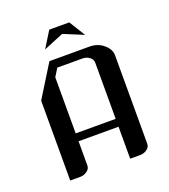

<svg xmlns="http://www.w3.org/2000/svg" viewBox="-107 -626 622 705"><g transform="rotate(-20 204.0 -273.5)"><path d="M47.9 0V-312L126 -438H282.2Q314.5 -438 336.9 -418.9Q359.9 -399.9 359.9 -375V-30.8Q359.9 -16.6 348.1 -8.8Q336.4 0 320.8 0H282.2V-125H126V-30.8Q126 -17.1 113.8 -8.8Q102.1 0 86.9 0ZM126 -155.8H282.2V-375Q282.2 -388.2 270.5 -397Q258.8 -405.8 243.2 -405.8H145L126 -375ZM126 -483.9 165 -546.9H243.2L282.2 -483.9L204.1 -516.1Z"/></g></svg>

Font: Hhenum
Style: Regular
Weight: 400
Designer: T. Christopher White
Version: Version 1.0